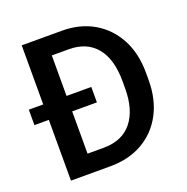

<svg xmlns="http://www.w3.org/2000/svg" viewBox="-127 -829 921 948"><g transform="rotate(-20 333.5 -355.5)"><path d="M293.5 0H86.9V-319.3H11.2V-400.4H86.9V-710.9H297.9Q392.6 -710.9 464.4 -669.2Q536.1 -627.4 576.7 -551.8Q617.2 -476.1 617.2 -374V-336.4Q617.2 -234.4 576.9 -158.7Q536.6 -83 463.9 -41.5Q391.1 0 293.5 0ZM339.4 -400.4V-319.3H209.5V-97.2H293.5Q392.6 -97.2 443.4 -160.9Q494.1 -224.6 494.1 -336.4V-375Q494.1 -490.2 443.4 -551.8Q392.6 -613.3 297.9 -613.3H209.5V-400.4Z"/></g></svg>

Font: Vazirmatn RD UI FD Medium
Style: Regular
Weight: 500
Designer: Saber Rastikerdar
Foundry: Saber Rastikerdar
Version: Version 33.003